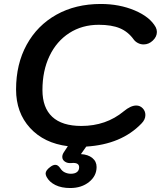

<svg xmlns="http://www.w3.org/2000/svg" viewBox="-20 -730 821 968"><path d="M194 -276Q194 -187 243.5 -141Q293 -95 390 -95Q515 -95 604 -169Q639 -198 667 -198Q686 -198 699.5 -184Q713 -170 713 -150Q713 -127 693 -107Q592 -2 415 9L412 13L388 47Q424 49 445.5 66.5Q467 84 467 112Q467 157 429 187.5Q391 218 334 218Q290 218 259.5 203Q229 188 215 162Q210 152 210 145Q210 129 233 112Q247 101 259 101Q272 101 283 117Q293 133 307.5 139.5Q322 146 337 146Q357 146 368 137.5Q379 129 379 113Q379 101 369.5 95.5Q360 90 340 92Q321 94 307.5 85Q294 76 294 61Q294 50 301 39L322 7Q202 -8 131.5 -85Q61 -162 61 -279Q61 -407 114.5 -504.5Q168 -602 264.5 -656Q361 -710 488 -710Q582 -710 659 -677.5Q736 -645 765 -593Q771 -581 771 -569Q771 -545 750.5 -525.5Q730 -506 704 -506Q689 -506 675.5 -513Q662 -520 654 -531Q626 -570 584.5 -587.5Q543 -605 478 -605Q394 -605 329.5 -563.5Q265 -522 229.5 -447.5Q194 -373 194 -276Z"/></svg>

Font: Kodchasan
Style: Bold Italic
Weight: 700
Italic angle: -10°
Version: Version 1.000; ttfautohint (v1.6)